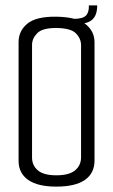

<svg xmlns="http://www.w3.org/2000/svg" viewBox="-20 -690 419 713"><path d="M189 3Q120 3 84.5 -22Q49 -47 49 -93V-534Q49 -575 81.5 -602Q114 -629 189 -628Q264 -627 297.5 -600.5Q331 -574 331 -533V-94Q331 -47 295.5 -22Q260 3 189 3ZM189 -39Q237 -39 259 -57.5Q281 -76 281 -106V-522Q281 -547 261.5 -566.5Q242 -586 187 -586Q137 -586 118 -566.5Q99 -547 99 -523V-105Q99 -76 120.5 -57.5Q142 -39 189 -39ZM257 -600 254 -620Q287 -620 299 -632Q311 -644 310 -670H341Q341 -633 322 -616.5Q303 -600 257 -600Z"/></svg>

Font: Smooch Sans
Style: Regular
Weight: 400
Designer: Robert E. Leuschke
Foundry: Robert E. Leuschke
Version: Version 1.010; ttfautohint (v1.8.3)